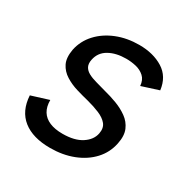

<svg xmlns="http://www.w3.org/2000/svg" viewBox="-124 -619 723 737"><g transform="rotate(30 237.5 -250.0)"><path d="M99 -153Q99 -123 111 -103.5Q123 -84 146.5 -74Q170 -64 204 -64Q257 -64 288.5 -84.5Q320 -105 326 -136Q331 -162 318 -178Q305 -194 280 -204.5Q255 -215 224 -223Q199 -229 170.5 -237.5Q142 -246 118 -261Q94 -276 82 -300Q70 -324 77 -363Q86 -406 116 -438.5Q146 -471 191 -489Q236 -507 290 -507Q352 -507 395.5 -480Q439 -453 446 -396L371 -372Q369 -398 353.5 -412Q338 -426 316.5 -431Q295 -436 273 -436Q228 -436 197 -418.5Q166 -401 159 -366Q155 -347 161.5 -334.5Q168 -322 183 -314Q198 -306 218.5 -300.5Q239 -295 263 -288Q291 -281 319 -270.5Q347 -260 370 -243.5Q393 -227 404 -201.5Q415 -176 407 -138Q398 -94 368 -61.5Q338 -29 292 -11Q246 7 190 7Q113 7 69.5 -27.5Q26 -62 22 -129Z"/></g></svg>

Font: Albert Sans
Style: Italic
Weight: 400
Italic angle: -11.25°
Designer: Andreas Rasmussen
Foundry: a.Foundry
Version: Version 1.025